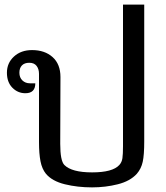

<svg xmlns="http://www.w3.org/2000/svg" viewBox="-20 -803 718 832"><path d="M179 -50Q162 -71 155.5 -104Q149 -137 149 -187V-483Q149 -504 138.5 -517.5Q128 -531 107 -531Q86 -531 75 -519.5Q64 -508 64 -488Q64 -467 77 -454.5Q90 -442 110 -442H133Q133 -399 90 -399Q57 -399 33.5 -423Q10 -447 10 -488Q10 -530 40.5 -558Q71 -586 119 -586Q174 -586 208 -555.5Q242 -525 242 -469L241 -180Q241 -106 259 -88Q291 -56 379 -56Q468 -56 497 -88Q508 -100 510.5 -117.5Q513 -135 513 -169V-783H605V-190Q605 -132 598.5 -102Q592 -72 573 -50Q544 -18 490.5 -4.5Q437 9 379 9Q316 9 261 -4.5Q206 -18 179 -50Z"/></svg>

Font: Krub Medium
Style: Regular
Weight: 500
Designer: Ekaluck Peanpanawate
Foundry: Cadson Demak Co.,Ltd.
Version: Version 1.000; ttfautohint (v1.6)